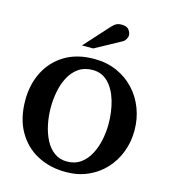

<svg xmlns="http://www.w3.org/2000/svg" viewBox="-134 -1035 1024 1157"><g transform="rotate(15 378.0 -456.5)"><path d="M720.2 -332Q720.2 -260.3 696 -197.3Q671.9 -134.3 627.4 -86.4Q583 -38.6 521.2 -11.2Q459.5 16.1 383.8 16.1Q284.2 16.1 205.8 -25.6Q127.4 -67.4 82.3 -147Q37.1 -226.6 37.1 -339.8Q37.1 -438.5 77.1 -517.1Q117.2 -595.7 192.9 -641.4Q268.6 -687 375 -687Q453.1 -687 516.6 -659.2Q580.1 -631.3 625.7 -582.3Q671.4 -533.2 695.8 -469Q720.2 -404.8 720.2 -332ZM559.1 -328.1Q559.1 -406.7 539.6 -473.1Q520 -539.6 481 -579.8Q441.9 -620.1 383.8 -620.1Q332 -620.1 296.1 -595.2Q260.3 -570.3 238.3 -528.8Q216.3 -487.3 206.5 -437.3Q196.8 -387.2 196.8 -336.9Q196.8 -283.7 207.3 -232.2Q217.8 -180.7 239.3 -138.7Q260.7 -96.7 294.4 -71.8Q328.1 -46.9 374 -46.9Q424.3 -46.9 459.5 -72.3Q494.6 -97.7 516.6 -139.2Q538.6 -180.7 548.8 -230.2Q559.1 -279.8 559.1 -328.1ZM539.6 -876.5Q539.6 -866.7 532 -853.5Q524.4 -840.3 513.7 -834.5L351.6 -746.1H281.7L418.5 -897.5Q435.5 -916 448.5 -922.6Q461.4 -929.2 481.4 -929.2Q513.7 -929.2 526.6 -911.9Q539.6 -894.5 539.6 -876.5Z"/></g></svg>

Font: Charis
Style: Bold
Weight: 700
Designer: Walt Agee, Miriam Martin, Annie Olsen, Victor Gaultney, Lorna Priest, Alan Ward, Bob Hallissy, Martin Hosken, Sharon Cor
Foundry: SIL Global
Version: Version 7.000